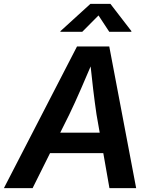

<svg xmlns="http://www.w3.org/2000/svg" viewBox="-43 -966 787 986"><path d="M-22.9 0 352.5 -727.5H518.1L656.2 0H519L452.6 -378.4Q444.3 -434.1 435.3 -508.8Q426.3 -583.5 416.5 -678.2H445.3Q406.2 -586.4 373.8 -511.7Q341.3 -437 313 -378.4L124.5 0ZM155.8 -179.7 172.9 -284.7H554.7L537.6 -179.7ZM379.4 -802.7H267.1L267.6 -806.2L421.4 -946.3H523.9L631.8 -806.2L631.3 -802.7H518.1L462.9 -886.7Z"/></svg>

Font: Inter 16pt SemiBold
Style: Italic
Weight: 600
Italic angle: -9.3988°
Version: Version 4.001;git-66647c0bb